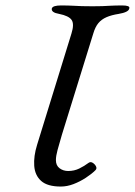

<svg xmlns="http://www.w3.org/2000/svg" viewBox="-20 -673 494 704"><path d="M203 11Q154 11 131 -9.5Q108 -30 105.5 -65Q103 -100 116 -142L242 -550Q253 -585 242.5 -600Q232 -615 197 -622Q167 -627 170 -642Q172 -648 181 -650.5Q190 -653 203 -653Q230 -653 247 -652Q264 -651 280 -650.5Q296 -650 319 -650Q341 -650 355 -650.5Q369 -651 385.5 -652Q402 -653 429 -653Q442 -653 449 -650.5Q456 -648 454 -642Q453 -635 443 -630Q433 -625 415 -622Q389 -618 370.5 -610Q352 -602 340.5 -588Q329 -574 322 -550L207 -179Q197 -145 191 -123Q185 -101 185 -86Q185 -66 198.5 -56Q212 -46 230 -46Q252 -46 270.5 -55Q289 -64 305 -76Q312 -81 320 -76Q328 -71 332 -63Q336 -55 330 -49Q316 -35 294.5 -21Q273 -7 249.5 2Q226 11 203 11Z"/></svg>

Font: EB Garamond
Style: Italic
Weight: 400
Italic angle: -17.2°
Designer: Georg Duffner and Octavio Pardo
Foundry: Georg Duffner
Version: Version 1.001